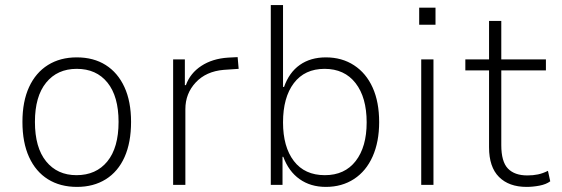

<svg xmlns="http://www.w3.org/2000/svg" viewBox="-20 -725 2205 753"><path d="M282 8Q216 8 168 -22Q120 -52 94 -109Q68 -166 68 -247Q68 -327 94 -383.5Q120 -440 168 -470Q216 -500 281 -500Q347 -500 394.5 -470Q442 -440 468 -383.5Q494 -327 494 -247Q494 -166 468.5 -109Q443 -52 395 -22Q347 8 282 8ZM280 -38Q357 -38 401 -92Q445 -146 445 -247Q445 -347 401.5 -401Q358 -455 281 -455Q205 -455 161 -401Q117 -347 117 -247Q117 -146 161 -92Q205 -38 280 -38Z M659 0V-492H705V-391H709Q726 -438 769.5 -466.5Q813 -495 874 -499L912 -501L916 -455L857 -451Q788 -445 747.5 -401.5Q707 -358 707 -297V0Z M1258 8Q1198 8 1155 -22.5Q1112 -53 1091 -110H1088V0H1042V-705H1090V-384H1094Q1114 -441 1156 -470.5Q1198 -500 1258 -500Q1321 -500 1368.5 -469Q1416 -438 1441.5 -381.5Q1467 -325 1467 -246Q1467 -169 1441.5 -111.5Q1416 -54 1368.5 -23Q1321 8 1258 8ZM1254 -38Q1332 -38 1375 -93.5Q1418 -149 1418 -245Q1418 -343 1374.5 -399Q1331 -455 1253 -455Q1175 -455 1132.5 -399Q1090 -343 1090 -245Q1090 -149 1132.5 -93.5Q1175 -38 1254 -38Z M1624 -628V-695H1688V-628ZM1632 0V-492H1680V0Z M2045 8Q1976 8 1937 -31Q1898 -70 1898 -147V-449H1805V-492H1898V-643H1946V-492H2121V-449H1946V-156Q1946 -91 1972 -64Q1998 -37 2048 -37Q2071 -37 2090 -41Q2109 -45 2129 -55L2138 -14Q2122 -2 2096 3Q2070 8 2045 8Z"/></svg>

Font: Nunito Sans 7pt SemiCondensed ExtraLight
Style: Regular
Weight: 250
Width: 4
Designer: Vernon Adams
Foundry: Vernon Adams
Version: Version 3.101;gftools[0.9.27]